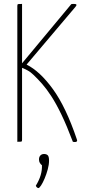

<svg xmlns="http://www.w3.org/2000/svg" viewBox="-20 -720 432 975"><path d="M363 1Q360 1 356.5 1Q353 1 350 0Q319 -82 292 -138Q265 -194 240.5 -231.5Q216 -269 194 -294Q172 -319 151 -339Q136 -354 119 -363Q102 -372 84 -379V-389L342 -699Q346 -700 349.5 -700Q353 -700 357 -700Q376 -700 363 -685L115 -392Q183 -358 249 -267Q315 -176 370 -13Q373 -6 370.5 -2.5Q368 1 363 1ZM68 0V-690Q68 -695 69 -697Q70 -699 75 -699.5Q80 -700 92 -700V-10Q92 -5 91 -3Q90 -1 85 -0.5Q80 0 68 0ZM175 235Q171 235 167 231Q163 227 162 223Q179 195 186.5 169.5Q194 144 193 119Q187 115 182.5 107.5Q178 100 178 90Q178 77 185 69.5Q192 62 204 62Q215 62 222 68Q229 74 229 96Q229 116 222.5 140Q216 164 207 185.5Q198 207 189 221Q180 235 175 235Z"/></svg>

Font: Yanone Kaffeesatz ExtraLight
Style: Regular
Weight: 200
Designer: Yanone (Cyrillic: Daniel Pouzeot, Huerta Tipografica, and Cyreal)
Foundry: Yanone
Version: Version 2.003